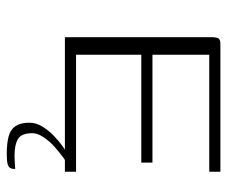

<svg xmlns="http://www.w3.org/2000/svg" viewBox="-72 -428 672 568"><g transform="rotate(90 264.0 -144.0)"><path d="M90 0V-433Q90 -448 93.5 -454Q97 -460 110 -460H488V-427H142V-259H461V-226H142V-33H488V0ZM436 172Q404 172 383.5 166.5Q363 161 353 146Q343 131 343 105Q343 85 354.5 66.5Q366 48 382 32.5Q398 17 414.5 5.5Q431 -6 441 -11H471Q464 -8 448 3.5Q432 15 415 30Q398 45 386 63Q374 81 374 96Q374 129 391.5 139Q409 149 439 149Q449 149 457.5 148.5Q466 148 472 147.5Q478 147 480 147Q480 156 477 161.5Q474 167 465 169.5Q456 172 436 172Z"/></g></svg>

Font: Genos Thin Light
Style: Regular
Weight: 300
Version: Version 1.010